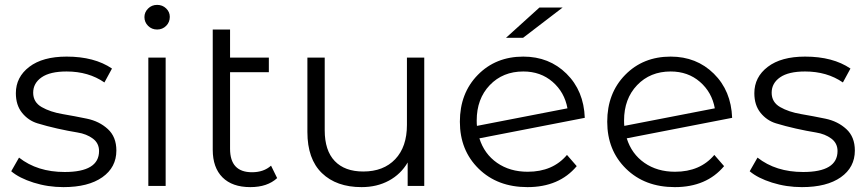

<svg xmlns="http://www.w3.org/2000/svg" viewBox="-20 -762 3556 787"><path d="M240 5Q176 5 117.5 -13.5Q59 -32 26 -60L58 -116Q133 -57 245 -57Q386 -57 386 -143Q386 -175 360.5 -194Q335 -213 297.5 -219Q260 -225 215.5 -235Q171 -245 133.5 -256.5Q96 -268 70.5 -299.5Q45 -331 45 -380Q45 -446 100 -488Q155 -530 253 -530Q367 -530 439 -481L408 -424Q343 -469 253 -469Q185 -469 150.5 -445Q116 -421 116 -382Q116 -343 151 -323Q186 -303 236 -294.5Q286 -286 336.5 -275.5Q387 -265 422 -233Q457 -201 457 -145Q457 -76 399.5 -35.5Q342 5 240 5Z M572 -692Q572 -712 587 -727Q602 -742 624 -742Q646 -742 661 -727.5Q676 -713 676 -693Q676 -671 661 -656Q646 -641 624 -641Q602 -641 587 -656Q572 -671 572 -692ZM588 0V-526H659V0Z M1091 -83 1116 -32Q1076 5 1006 5Q932 5 892 -35Q852 -75 852 -148V-641H923V-526H1082V-466H923V-152Q923 -56 1013 -56Q1061 -56 1091 -83Z M1648 -526H1719V0H1651V-96Q1623 -48 1574 -21.5Q1525 5 1462 5Q1359 5 1299.5 -52.5Q1240 -110 1240 -221V-526H1311V-228Q1311 -145 1352 -102Q1393 -59 1469 -59Q1552 -59 1600 -109.5Q1648 -160 1648 -250Z M2286 -731 2124 -607H2054L2191 -731ZM2143 -58Q2246 -58 2304 -127L2344 -81Q2272 5 2142 5Q2019 5 1942 -70.5Q1865 -146 1865 -263Q1865 -380 1938.5 -455Q2012 -530 2125 -530Q2231 -530 2302 -460Q2373 -390 2377 -279L1945 -195Q1965 -131 2017.5 -94.5Q2070 -58 2143 -58ZM2125 -469Q2041 -469 1987.5 -413Q1934 -357 1934 -268Q1934 -253 1935 -246L2306 -318Q2294 -384 2245 -426.5Q2196 -469 2125 -469Z M2747 -58Q2850 -58 2908 -127L2948 -81Q2876 5 2746 5Q2623 5 2546 -70.5Q2469 -146 2469 -263Q2469 -380 2542.5 -455Q2616 -530 2729 -530Q2835 -530 2906 -460Q2977 -390 2981 -279L2549 -195Q2569 -131 2621.5 -94.5Q2674 -58 2747 -58ZM2729 -469Q2645 -469 2591.5 -413Q2538 -357 2538 -268Q2538 -253 2539 -246L2910 -318Q2898 -384 2849 -426.5Q2800 -469 2729 -469Z M3267 5Q3203 5 3144.5 -13.5Q3086 -32 3053 -60L3085 -116Q3160 -57 3272 -57Q3413 -57 3413 -143Q3413 -175 3387.5 -194Q3362 -213 3324.5 -219Q3287 -225 3242.5 -235Q3198 -245 3160.5 -256.5Q3123 -268 3097.5 -299.5Q3072 -331 3072 -380Q3072 -446 3127 -488Q3182 -530 3280 -530Q3394 -530 3466 -481L3435 -424Q3370 -469 3280 -469Q3212 -469 3177.5 -445Q3143 -421 3143 -382Q3143 -343 3178 -323Q3213 -303 3263 -294.5Q3313 -286 3363.5 -275.5Q3414 -265 3449 -233Q3484 -201 3484 -145Q3484 -76 3426.5 -35.5Q3369 5 3267 5Z"/></svg>

Font: Montserrat Alternates
Style: Regular
Weight: 400
Designer: Julieta Ulanovsky
Foundry: Julieta Ulanovsky
Version: Version 7.200;PS 007.200;hotconv 1.0.88;makeotf.lib2.5.64775